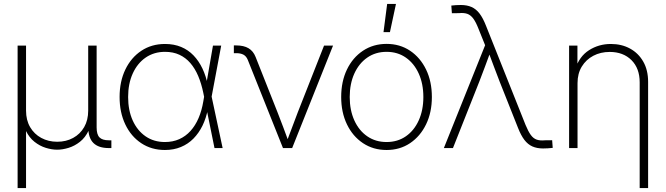

<svg xmlns="http://www.w3.org/2000/svg" viewBox="-20 -755 3394 979"><path d="M69.8 204.1V-522.5H112.8V-190.9Q112.8 -142.6 133.5 -106.9Q154.3 -71.3 190.4 -51.8Q226.6 -32.2 272 -32.2Q317.4 -32.2 353 -51.8Q388.7 -71.3 409.2 -106.9Q429.7 -142.6 429.7 -190.9V-522.5H472.7V-105Q472.7 -69.3 487.3 -54.4Q502 -39.6 535.2 -39.6H547.9V0H535.2Q482.4 0 456.3 -25.9Q430.2 -51.8 430.2 -105V-176.8H448.7Q448.7 -124 431.6 -88.6Q414.6 -53.2 387.7 -32Q360.8 -10.7 329.8 -1.2Q298.8 8.3 271.5 8.3Q244.1 8.3 213.4 -1.2Q182.6 -10.7 155.8 -32Q128.9 -53.2 111.8 -88.6Q94.7 -124 94.7 -176.8H112.8V204.1Z M820.8 9.8Q752.4 9.8 700.2 -24.9Q647.9 -59.6 618.9 -120.6Q589.8 -181.6 589.8 -260.7Q589.8 -339.4 619.1 -400.4Q648.4 -461.4 700.7 -496.1Q752.9 -530.8 821.3 -530.8Q867.2 -530.8 903.6 -515.6Q939.9 -500.5 966.8 -472.4Q993.7 -444.3 1012 -406Q1030.3 -367.7 1039.6 -320.8H1053.7L1058.6 -264.6L1115.2 0H1073.7L1016.6 -281.7Q1006.8 -329.1 990.5 -367.7Q974.1 -406.2 950.4 -433.6Q926.8 -460.9 894.8 -475.8Q862.8 -490.7 821.3 -490.7Q765.6 -490.7 723.1 -461.7Q680.7 -432.6 657 -380.6Q633.3 -328.6 633.3 -260.3Q633.3 -192.4 656.7 -140.6Q680.2 -88.9 722.4 -59.8Q764.6 -30.8 820.8 -30.8Q861.3 -30.8 894 -45.4Q926.8 -60.1 951.4 -87.4Q976.1 -114.7 992.4 -152.8Q1008.8 -190.9 1016.6 -237.8L1065.9 -522.5H1107.9L1058.6 -259.8L1053.7 -199.2H1040Q1031.2 -152.8 1012.7 -114.7Q994.1 -76.7 966.6 -48.6Q939 -20.5 902.3 -5.4Q865.7 9.8 820.8 9.8Z M1422.9 0 1243.2 -450.2Q1235.4 -468.8 1221.2 -476.3Q1207 -483.9 1184.1 -483.9H1172.4V-523.4H1184.6Q1223.1 -523.4 1247.3 -509Q1271.5 -494.6 1283.2 -464.8L1395 -182.6Q1410.2 -144.5 1424.3 -106.2Q1438.5 -67.9 1452.6 -29.8H1440.9Q1455.6 -67.9 1469.7 -106.2Q1483.9 -144.5 1498.5 -182.6L1632.3 -522.5H1678.2L1469.7 0Z M1951.2 9.8Q1883.3 9.8 1830.8 -25.1Q1778.3 -60.1 1749 -121.1Q1719.7 -182.1 1719.7 -260.3Q1719.7 -339.4 1749 -400.4Q1778.3 -461.4 1830.8 -496.3Q1883.3 -531.2 1951.2 -531.2Q2019 -531.2 2071 -496.3Q2123 -461.4 2152.6 -400.4Q2182.1 -339.4 2182.1 -260.3Q2182.1 -182.1 2152.6 -121.1Q2123 -60.1 2071 -25.1Q2019 9.8 1951.2 9.8ZM1951.2 -30.8Q2007.3 -30.8 2049.6 -60.1Q2091.8 -89.4 2115.2 -141.4Q2138.7 -193.4 2138.7 -260.3Q2138.7 -327.6 2115.2 -379.6Q2091.8 -431.6 2049.6 -461.2Q2007.3 -490.7 1951.2 -490.7Q1895 -490.7 1852.5 -461.2Q1810.1 -431.6 1786.6 -379.6Q1763.2 -327.6 1763.2 -260.3Q1763.2 -193.4 1786.6 -141.4Q1810.1 -89.4 1852.5 -60.1Q1895 -30.8 1951.2 -30.8ZM1935.5 -591.3 1954.1 -734.9H1999L1968.3 -591.3Z M2243.2 0 2453.6 -524.4 2419.4 -609.4Q2406.2 -643.1 2392.8 -660.9Q2379.4 -678.7 2362.3 -684.6Q2345.2 -690.4 2320.8 -688L2284.2 -687.5L2281.2 -726.6Q2294.4 -728 2305.4 -728.8Q2316.4 -729.5 2330.1 -729.5Q2361.3 -729.5 2384.5 -719.2Q2407.7 -709 2425.3 -685.8Q2442.9 -662.6 2458 -624L2659.7 -118.2Q2673.3 -85 2686.5 -66.9Q2699.7 -48.8 2716.8 -43Q2733.9 -37.1 2758.3 -39.6L2795.4 -40L2798.3 -1Q2784.7 0.5 2773.9 1.2Q2763.2 2 2749 2Q2717.8 2 2694.6 -8.3Q2671.4 -18.6 2653.8 -41.7Q2636.2 -64.9 2621.1 -103.5L2527.3 -339.8Q2512.2 -378.4 2498 -416.7Q2483.9 -455.1 2469.2 -493.7H2481.9Q2467.8 -455.6 2453.6 -417Q2439.5 -378.4 2424.3 -339.8L2289.6 0Z M2924.8 -331.1V0H2881.8V-522.5H2924.3V-401.9H2913.1Q2933.6 -467.3 2983.4 -499Q3033.2 -530.8 3094.7 -530.8Q3149.9 -530.8 3192.6 -507.3Q3235.4 -483.9 3260 -440.7Q3284.7 -397.5 3284.7 -337.4V204.1H3241.7V-335Q3241.7 -406.7 3199.7 -448.5Q3157.7 -490.2 3088.9 -490.2Q3042.5 -490.2 3005.4 -470.7Q2968.3 -451.2 2946.5 -415.5Q2924.8 -379.9 2924.8 -331.1Z"/></svg>

Font: Inter 28pt ExtraLight
Style: Regular
Weight: 250
Designer: Rasmus Andersson
Foundry: rsms
Version: Version 4.001;git-66647c0bb